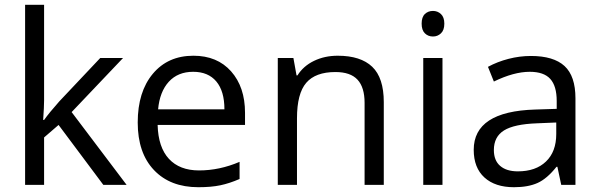

<svg xmlns="http://www.w3.org/2000/svg" viewBox="-20 -780 2529 810"><path d="M166 -273.9Q187 -303.7 230 -352.1L402.8 -535.2H499L282.2 -307.1L514.2 0H416L227.1 -252.9L166 -200.2V0H85.9V-759.8H166V-356.9Q166 -330.1 162.1 -273.9Z M816.9 9.8Q698.2 9.8 629.6 -62.5Q561 -134.8 561 -263.2Q561 -392.6 624.8 -468.8Q688.5 -544.9 795.9 -544.9Q896.5 -544.9 955.1 -478.8Q1013.7 -412.6 1013.7 -304.2V-252.9H645Q647.5 -158.7 692.6 -109.9Q737.8 -61 819.8 -61Q906.2 -61 990.7 -97.2V-24.9Q947.8 -6.3 909.4 1.7Q871.1 9.8 816.9 9.8ZM794.9 -477.1Q730.5 -477.1 692.1 -435.1Q653.8 -393.1 647 -318.8H926.8Q926.8 -395.5 892.6 -436.3Q858.4 -477.1 794.9 -477.1Z M1518.1 0V-346.2Q1518.1 -411.6 1488.3 -443.8Q1458.5 -476.1 1395 -476.1Q1311 -476.1 1272 -430.7Q1232.9 -385.3 1232.9 -280.8V0H1151.9V-535.2H1217.8L1231 -461.9H1234.9Q1259.8 -501.5 1304.7 -523.2Q1349.6 -544.9 1404.8 -544.9Q1501.5 -544.9 1550.3 -498.3Q1599.1 -451.7 1599.1 -349.1V0Z M1846.7 0H1765.6V-535.2H1846.7ZM1758.8 -680.2Q1758.8 -708 1772.5 -720.9Q1786.1 -733.9 1806.6 -733.9Q1826.2 -733.9 1840.3 -720.7Q1854.5 -707.5 1854.5 -680.2Q1854.5 -652.8 1840.3 -639.4Q1826.2 -626 1806.6 -626Q1786.1 -626 1772.5 -639.4Q1758.8 -652.8 1758.8 -680.2Z M2347.7 0 2331.5 -76.2H2327.6Q2287.6 -25.9 2247.8 -8.1Q2208 9.8 2148.4 9.8Q2068.8 9.8 2023.7 -31.2Q1978.5 -72.3 1978.5 -147.9Q1978.5 -310.1 2237.8 -317.9L2328.6 -320.8V-354Q2328.6 -417 2301.5 -447Q2274.4 -477.1 2214.8 -477.1Q2147.9 -477.1 2063.5 -436L2038.6 -498Q2078.1 -519.5 2125.2 -531.7Q2172.4 -543.9 2219.7 -543.9Q2315.4 -543.9 2361.6 -501.5Q2407.7 -459 2407.7 -365.2V0ZM2164.6 -57.1Q2240.2 -57.1 2283.4 -98.6Q2326.7 -140.1 2326.7 -214.8V-263.2L2245.6 -259.8Q2148.9 -256.3 2106.2 -229.7Q2063.5 -203.1 2063.5 -147Q2063.5 -103 2090.1 -80.1Q2116.7 -57.1 2164.6 -57.1Z"/></svg>

Font: f02537652
Style: Regular
Weight: 400
Foundry: Ascender Corporation
Version: Version 1.10